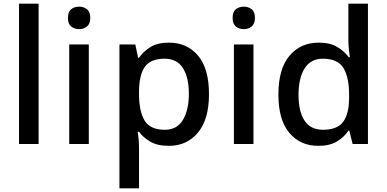

<svg xmlns="http://www.w3.org/2000/svg" viewBox="-20 -780 2096 1040"><path d="M189 0H83V-760H189Z M409 -744Q433 -744 451 -730Q469 -716 469 -683Q469 -651 451 -636.5Q433 -622 409 -622Q383 -622 365.5 -636.5Q348 -651 348 -683Q348 -716 365.5 -730Q383 -744 409 -744ZM461 -539V0H355V-539Z M896 -549Q993 -549 1052.5 -479Q1112 -409 1112 -270Q1112 -133 1052 -61.5Q992 10 895 10Q833 10 794.5 -12.5Q756 -35 733 -66H726Q729 -48 731 -23.5Q733 1 733 20V240H627V-539H713L728 -467H733Q756 -501 794.5 -525Q833 -549 896 -549ZM871 -462Q796 -462 765 -418.5Q734 -375 733 -287V-271Q733 -178 763 -127.5Q793 -77 873 -77Q939 -77 971 -131Q1003 -185 1003 -272Q1003 -360 971 -411Q939 -462 871 -462Z M1301 -744Q1325 -744 1343 -730Q1361 -716 1361 -683Q1361 -651 1343 -636.5Q1325 -622 1301 -622Q1275 -622 1257.5 -636.5Q1240 -651 1240 -683Q1240 -716 1257.5 -730Q1275 -744 1301 -744ZM1353 -539V0H1247V-539Z M1704 10Q1607 10 1547.5 -60Q1488 -130 1488 -268Q1488 -407 1548 -478Q1608 -549 1706 -549Q1767 -549 1806 -526Q1845 -503 1869 -470H1875Q1873 -483 1870 -510Q1867 -537 1867 -558V-760H1973V0H1890L1872 -72H1867Q1844 -37 1805 -13.5Q1766 10 1704 10ZM1729 -77Q1807 -77 1839 -120.5Q1871 -164 1871 -251V-267Q1871 -361 1840.5 -411.5Q1810 -462 1728 -462Q1663 -462 1630 -409.5Q1597 -357 1597 -266Q1597 -175 1630 -126Q1663 -77 1729 -77Z"/></svg>

Font: Noto Sans Bengali Medium
Style: Regular
Weight: 500
Designer: Jelle Bosma - Monotype Design Team
Foundry: Monotype Imaging Inc.
Version: Version 2.003; ttfautohint (v1.8.4.7-5d5b)